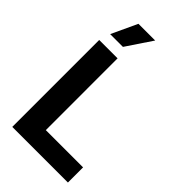

<svg xmlns="http://www.w3.org/2000/svg" viewBox="-284 -1047 1136 1136"><g transform="rotate(45 283.5 -479.5)"><path d="M84.5 -797.6H191.4L299.7 -959.2H159.8ZM63.2 0H528.8V-126.8H217V-727.3H63.2Z"/></g></svg>

Font: TID UI
Style: Bold
Weight: 700
Designer: The TID Project Authors
Foundry: Bakken & Bæck
Version: Version 1.001;hotconv 1.0.109;makeotfexe 2.5.65596